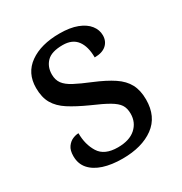

<svg xmlns="http://www.w3.org/2000/svg" viewBox="-136 -648 723 761"><g transform="rotate(-30 225.5 -267.5)"><path d="M210 10Q160 10 123 -2Q86 -14 65.5 -37.5Q45 -61 45 -96Q45 -123 56 -138Q67 -153 81.5 -159Q96 -165 108 -165Q108 -113 131.5 -75.5Q155 -38 216 -38Q269 -38 297.5 -63.5Q326 -89 326 -129Q326 -154 315.5 -170Q305 -186 278.5 -201.5Q252 -217 203 -238Q152 -261 118.5 -282.5Q85 -304 68.5 -332.5Q52 -361 52 -404Q52 -472 103.5 -508.5Q155 -545 240 -545Q288 -545 320.5 -532.5Q353 -520 369.5 -499Q386 -478 386 -453Q386 -426 367.5 -409.5Q349 -393 314 -393Q314 -443 293 -471Q272 -499 228 -499Q177 -499 155 -476.5Q133 -454 133 -419Q133 -394 145.5 -377Q158 -360 185.5 -345.5Q213 -331 257 -313Q310 -291 343 -269Q376 -247 391.5 -218Q407 -189 407 -147Q407 -69 353 -29.5Q299 10 210 10Z"/></g></svg>

Font: Noto Serif Armenian
Style: Regular
Weight: 400
Designer: Monotype Design Team
Foundry: Monotype Imaging Inc.
Version: Version 2.007